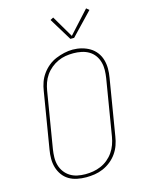

<svg xmlns="http://www.w3.org/2000/svg" viewBox="-140 -1048 880 1141"><g transform="rotate(-15 300.0 -477.0)"><path d="M246 8Q218 8 190.5 2.5Q163 -3 140.5 -16.5Q118 -30 102.5 -51.5Q87 -73 79.5 -98.5Q72 -124 72 -152Q72 -180 77 -208L134 -553Q138 -580 147 -605.5Q156 -631 172.5 -654Q189 -677 211 -695Q233 -713 258.5 -723.5Q284 -734 310.5 -740Q337 -746 363 -746Q391 -746 418 -739Q445 -732 467.5 -718.5Q490 -705 506 -684Q522 -663 529.5 -637Q537 -611 537 -583Q537 -555 532 -527L475 -182Q471 -155 462 -129.5Q453 -104 437 -81Q421 -58 398.5 -40Q376 -22 350.5 -11Q325 0 298.5 4Q272 8 246 8Q246 8 246 8Q246 8 246 8ZM246 -11Q270 -11 294 -15Q318 -19 341.5 -29Q365 -39 385 -55.5Q405 -72 419.5 -93Q434 -114 442.5 -137.5Q451 -161 455 -185L512 -530Q516 -555 516.5 -580Q517 -605 510.5 -628.5Q504 -652 490 -671Q476 -690 455.5 -702Q435 -714 410.5 -719Q386 -724 361 -724Q336 -724 312.5 -720Q289 -716 266 -705.5Q243 -695 223 -678.5Q203 -662 188.5 -641Q174 -620 166 -597Q158 -574 154 -550L97 -205Q93 -180 92.5 -155Q92 -130 98.5 -107Q105 -84 119 -65Q133 -46 153 -33.5Q173 -21 197 -16Q221 -11 246 -11ZM367 -811 282 -950 301 -960 380 -826 504 -962 521 -948 390 -811Z"/></g></svg>

Font: Iosevka Slab Thin Extended
Style: Italic
Weight: 100
Width: 7
Italic angle: -9°
Monospace: yes
Designer: Belleve Invis
Foundry: Belleve Invis
Version: Version 11.1.0; ttfautohint (v1.8.3)